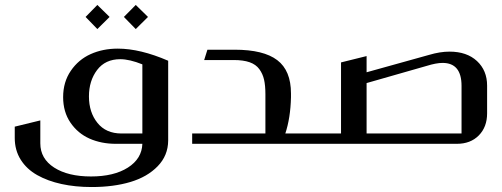

<svg xmlns="http://www.w3.org/2000/svg" viewBox="-20 -585 2044 781"><path d="M376 -564.9 425.8 -516.1 376 -466.8 328.1 -516.1ZM532.2 -564.9 582 -516.1 532.2 -466.8 483.9 -516.1ZM664.1 -337.9V-13.2Q663.6 47.9 621.3 91.3Q579.1 134.8 510.3 155.3Q441.4 175.8 353 175.8Q286.6 175.8 230.5 163.6Q174.3 151.4 131.3 127.2Q88.4 103 64.2 64.5Q40 25.9 40 -23.9V-69.8L144 -95.2V-2Q144 60.5 200.4 96.7Q256.8 132.8 350.1 132.8Q443.4 132.8 500.2 96.7Q557.1 60.5 559.1 0H451.2Q392.1 0 344.2 -21.2Q296.4 -42.5 266.6 -86.2Q236.8 -129.9 236.8 -189.9Q236.8 -251.5 268.1 -297.1Q299.3 -342.8 348.9 -365Q398.4 -387.2 459 -387.2Q550.3 -387.2 664.1 -337.9ZM474.1 -42H559.1V-323.2Q506.8 -344.2 469.2 -344.2Q408.2 -344.2 375 -300.3Q341.8 -256.3 341.8 -192.9Q341.8 -127.9 376.5 -85Q411.1 -42 474.1 -42Z M1140.6 -42H1212.9Q1222.7 -42 1222.7 -32.2V-9.8Q1222.7 0 1212.9 0H761.7V-42H1059.6V-202.1Q1059.6 -236.8 1054.2 -260.7Q1048.8 -284.7 1034.9 -303.7Q1021 -322.8 995.4 -331.8Q969.7 -340.8 930.7 -340.8H810.5L823.7 -382.8H934.6Q1052.2 -382.8 1107.9 -340.3Q1163.6 -297.9 1163.6 -205.1V-189Q1161.6 -105 1140.6 -42Z M1212.4 -42H1367.2V-331.1L1471.2 -356.9V-291L1725.6 -361.8Q1770 -375 1808.6 -375Q1878.9 -375 1920.2 -336.7Q1961.4 -298.3 1961.4 -236.8V-124Q1961.4 -68.4 1927.7 -34.2Q1894 0 1838.4 0H1212.4Q1202.6 0 1202.6 -9.8V-32.2Q1202.6 -42 1212.4 -42ZM1471.2 -42H1857.4V-235.8Q1857.4 -329.1 1780.3 -329.1Q1754.4 -329.1 1715.3 -316.9L1471.2 -247.1Z"/></svg>

Font: Wesal
Style: Regular
Weight: 400
Designer: Ahmed zaza
Foundry: Ahmed zaza
Version: Version 2.01